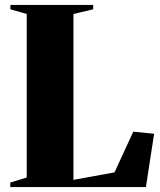

<svg xmlns="http://www.w3.org/2000/svg" viewBox="-20 -763 654 783"><path d="M22 0V-18.5L89 -39V-706L22.5 -725V-743H360V-725L279.5 -706V-29.5L447 -60L523.5 -226L608.5 -217.5L575 0Z"/></svg>

Font: Merriweather 144pt Black
Style: Regular
Weight: 900
Version: Version 2.100